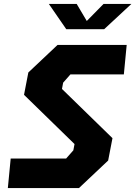

<svg xmlns="http://www.w3.org/2000/svg" viewBox="-20 -959 690 979"><path d="M20 0H382.5L531.5 -140.5L553.5 -254.5L296 -505.5L302 -537.5L339 -579.5H611.5L626 -730H273.5L124.5 -589.5L102.5 -475.5L360 -224.5L354 -192.5L317 -150.5H34.5ZM229 -939H371L422.5 -852L508 -939H650L511 -810H318Z"/></svg>

Font: Monaspace Krypton ExtraBold
Style: Italic
Weight: 800
Italic angle: -11°
Designer: Riley Cran & the Lettermatic Team
Foundry: Lettermatic
Version: Version 1.101 (Monaspace Krypton)